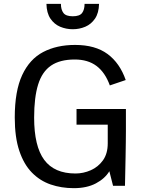

<svg xmlns="http://www.w3.org/2000/svg" viewBox="-20 -959 731 991"><path d="M360.8 12.2Q296.9 12.2 241.5 -6.8Q186 -25.9 144.5 -68.4Q103 -110.8 79.6 -180.7Q56.2 -250.5 56.2 -352.5Q56.2 -489.3 94.5 -571.5Q132.8 -653.8 202.6 -690.4Q272.5 -727.1 367.7 -727.1Q471.7 -727.1 535.2 -680.2Q598.6 -633.3 628.9 -545.9L546.9 -518.1Q522.5 -585.4 478 -618.7Q433.6 -651.9 365.7 -651.9Q289.6 -651.9 243.4 -620.4Q197.3 -588.9 176.8 -522.7Q156.2 -456.5 156.2 -352.1Q156.2 -204.1 208.3 -133.8Q260.3 -63.5 369.6 -63.5Q410.2 -63.5 448.5 -80.3Q486.8 -97.2 511.5 -131.6Q536.1 -166 536.1 -219.2V-315.4H375V-396.5H629.9V-283.7Q629.9 -261.2 629.4 -226.1Q628.9 -190.9 628.2 -151.9Q627.4 -112.8 626.7 -78.1Q626 -43.5 625.5 -21.7Q625 0 625 0H563.5L544.4 -75.2Q521.5 -37.1 474.9 -12.5Q428.2 12.2 360.8 12.2ZM355.5 -808.1Q321.3 -808.1 290.5 -821Q259.8 -834 240.2 -863Q220.7 -892.1 219.7 -939H294.4Q294.4 -909.2 307.4 -892.1Q320.3 -875 355.5 -875Q391.1 -875 403.8 -892.1Q416.5 -909.2 416.5 -939H491.2Q490.2 -892.1 470.5 -863Q450.7 -834 420.2 -821Q389.6 -808.1 355.5 -808.1Z"/></svg>

Font: Pontano Sans Medium
Style: Regular
Weight: 500
Designer: Vernon Adams
Foundry: Vernon Adams
Version: Version 2.001